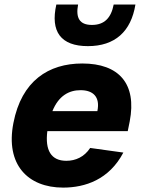

<svg xmlns="http://www.w3.org/2000/svg" viewBox="-20 -842 660 874"><path d="M41 -282C4 -92.5 107 12 267.5 12C367.5 12 477 -24.5 541.5 -147.5L390.5 -168.5C363.5 -127.5 324 -110 282 -110C212.5 -110 184.5 -158 195.5 -245H561.5L570.5 -289.5C603.5 -461 521.5 -553 354.5 -553C201 -553 78 -474 41 -282ZM335.5 -821.5H236.5C208.5 -698 257 -632 380 -632C503 -632 576.5 -698 596.5 -821.5H497.5C486 -761 455.5 -728.5 398.5 -728.5C341.5 -728.5 324 -761 335.5 -821.5ZM218.5 -336C247 -406.5 294.5 -431.5 346.5 -431.5C405 -431.5 436 -400 423.5 -337.5L423 -336Z"/></svg>

Font: Monaspace Neon ExtraBold
Style: Italic
Weight: 800
Italic angle: -11°
Designer: Riley Cran & the Lettermatic Team
Foundry: Lettermatic
Version: Version 1.200 (Monaspace Neon)